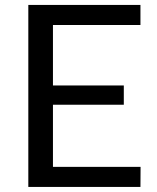

<svg xmlns="http://www.w3.org/2000/svg" viewBox="-20 -736 618 756"><path d="M533.5 -79 533 0H91.5V-716.5H533V-637.5H188.5V-399.5H467.5V-323.5H188.5V-79Z"/></svg>

Font: Lato-Regular
Style: Regular
Weight: 400
Designer: Lukasz Dziedzic with Adam Twardoch and Botio Nikoltchev
Foundry: tyPoland Lukasz Dziedzic
Version: Version 2.015; 2015-08-06; http://www.latofonts.com/